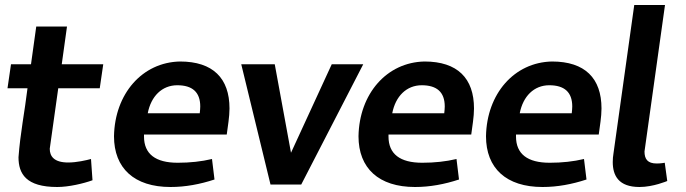

<svg xmlns="http://www.w3.org/2000/svg" viewBox="-20 -738 2743 768"><path d="M209 10C255 10 314 -4 350 -17L344 -102C325 -97 287 -88 253 -88C196 -88 179 -113 179 -143L213 -385H379L393 -481H227L248 -632H125L104 -481H24L10 -385H90C79 -293 61 -205 54 -109C54 -43 84 10 209 10Z M781 -312C781 -304 780 -295 779 -285H571C584 -353 628 -397 689 -397C749 -397 781 -370 781 -312ZM436 -193C436 -65 517 10 662 10C722 10 780 -1 838 -20L828 -102C786 -92 740 -87 691 -87C602 -87 556 -122 556 -192V-200H887C891 -232 898 -270 898 -304C898 -425 832 -492 700 -492C549 -489 439 -363 436 -193Z M1433 -481H1307L1144 -127L1079 -481H945L1062 0H1185Z M1759 -312C1759 -304 1758 -295 1757 -285H1549C1562 -353 1606 -397 1667 -397C1727 -397 1759 -370 1759 -312ZM1414 -193C1414 -65 1495 10 1640 10C1700 10 1758 -1 1816 -20L1806 -102C1764 -92 1718 -87 1669 -87C1580 -87 1534 -122 1534 -192V-200H1865C1869 -232 1876 -270 1876 -304C1876 -425 1810 -492 1678 -492C1527 -489 1417 -363 1414 -193Z M2269 -312C2269 -304 2268 -295 2267 -285H2059C2072 -353 2116 -397 2177 -397C2237 -397 2269 -370 2269 -312ZM1924 -193C1924 -65 2005 10 2150 10C2210 10 2268 -1 2326 -20L2316 -102C2274 -92 2228 -87 2179 -87C2090 -87 2044 -122 2044 -192V-200H2375C2379 -232 2386 -270 2386 -304C2386 -425 2320 -492 2188 -492C2037 -489 1927 -363 1924 -193Z M2607 -84C2570 -84 2558 -102 2558 -132L2640 -718H2517L2434 -125C2432 -113 2431 -102 2431 -90C2431 -36 2454 10 2538 10C2593 10 2649 -14 2649 -14L2639 -87C2639 -87 2624 -84 2607 -84Z"/></svg>

Font: Cantarell
Style: BoldOblique
Weight: 700
Italic angle: -8°
Designer: Dave Crossland
Version: Version 0.024